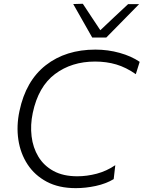

<svg xmlns="http://www.w3.org/2000/svg" viewBox="-20 -989 762 1020"><path d="M382.5 10.5Q292.5 10.5 228.5 -23.5Q164.5 -57.5 126.5 -115.5Q88.5 -173.5 77.5 -247Q66.5 -320.5 83.5 -399.5Q117 -559.5 223.2 -642.5Q329.5 -725.5 487 -725.5Q553.5 -725.5 616 -708Q678.5 -690.5 722 -660.5L701.5 -595Q650 -631 597.8 -646.5Q545.5 -662 485 -662Q360.5 -662 272 -595.5Q183.5 -529 154 -389Q140.5 -325 147.8 -264.8Q155 -204.5 184 -156.5Q213 -108.5 264.5 -80.5Q316 -52.5 390.5 -52.5Q441.5 -52.5 493.8 -66.2Q546 -80 592.5 -111.5L584 -37.5Q543.5 -13 489.2 -1.2Q435 10.5 382.5 10.5ZM470 -789.5Q445 -834 419.2 -879Q393.5 -924 369 -967.5L420 -969Q443 -934 466.2 -899Q489.5 -864 513 -828.5Q550.5 -864 586.8 -898.2Q623 -932.5 660.5 -967H719Q674.5 -922 631.8 -878.2Q589 -834.5 544.5 -789.5Z"/></svg>

Font: Commissioner Light
Style: Italic
Weight: 300
Italic angle: -12°
Designer: Kostas Bartsokas
Foundry: Kostas Bartsokas
Version: Version 1.000; ttfautohint (v1.8.3)